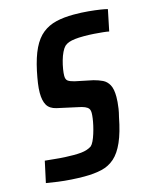

<svg xmlns="http://www.w3.org/2000/svg" viewBox="-117 -769 679 849"><g transform="rotate(-15 223.0 -344.0)"><path d="M163 8Q136 8 104.5 6Q73 4 43.5 0Q14 -4 -9 -8L12 -105Q35 -103 58 -100.5Q81 -98 103 -97Q125 -96 141 -96Q162 -96 176.5 -97.5Q191 -99 203 -103Q215 -107 224 -113Q231 -119 237.5 -132.5Q244 -146 249.5 -163.5Q255 -181 259 -198.5Q263 -216 265 -231Q267 -246 267 -255Q267 -268 262 -275Q257 -282 245.5 -287Q234 -292 213 -296L122 -316Q92 -323 80 -343.5Q68 -364 68 -400Q68 -420 71.5 -444Q75 -468 81 -497Q94 -558 113 -597Q132 -636 159 -657.5Q186 -679 221.5 -687.5Q257 -696 302 -696Q338 -696 369.5 -693Q401 -690 423.5 -686.5Q446 -683 455 -680L435 -583Q426 -585 407.5 -587Q389 -589 366.5 -590.5Q344 -592 321 -592Q297 -592 280.5 -590Q264 -588 252.5 -584Q241 -580 232 -572Q224 -564 216.5 -548.5Q209 -533 203.5 -513.5Q198 -494 195 -475.5Q192 -457 192 -445Q192 -428 201 -421.5Q210 -415 230 -410L312 -393Q335 -387 352.5 -378.5Q370 -370 380.5 -351Q391 -332 391 -296Q391 -286 390 -272.5Q389 -259 386.5 -242.5Q384 -226 379 -207Q366 -139 347 -96Q328 -53 302.5 -30.5Q277 -8 243 0Q209 8 163 8Z"/></g></svg>

Font: Saira Condensed SemiBold
Style: Italic
Weight: 600
Width: 3
Italic angle: -12°
Designer: Hector Gatti with collaboration of the Omnibus-Type team
Foundry: Omnibus-Type
Version: Version 1.101